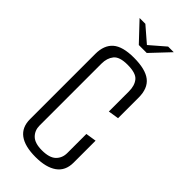

<svg xmlns="http://www.w3.org/2000/svg" viewBox="-249 -818 870 870"><g transform="rotate(45 185.5 -383.5)"><path d="M76 -773H113L186 -710L259 -773H295L211 -684H160ZM188 6Q119 6 84 -20Q49 -46 49 -98V-516Q49 -572 81 -600Q113 -628 185 -628Q259 -628 293.5 -601Q328 -574 328 -515V-383L277 -375V-504Q277 -541 259 -563Q241 -585 187 -585Q136 -585 118 -562.5Q100 -540 100 -505V-108Q100 -77 120.5 -56.5Q141 -36 187 -36Q235 -36 256 -56.5Q277 -77 277 -109V-231L328 -239V-98Q328 -46 291.5 -20Q255 6 188 6Z"/></g></svg>

Font: Smooch Sans Thin
Style: Regular
Weight: 400
Version: Version 1.010